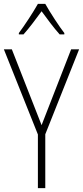

<svg xmlns="http://www.w3.org/2000/svg" viewBox="-20 -968 427 988"><path d="M213 -948H175C151 -905 105 -835 77 -798V-791H101C130 -823 167 -873 194 -910C222 -872 257 -824 287 -791H311V-798C288 -827 238 -903 213 -948ZM194 -324 41 -714H0L175 -276V0H213V-277L387 -714H346Z"/></svg>

Font: Noto Sans Gurmukhi Condensed ExtraLight
Style: Regular
Weight: 200
Width: 3
Designer: Jelle Bosma - Monotype Design Team
Foundry: Monotype Imaging Inc.
Version: Version 2.004